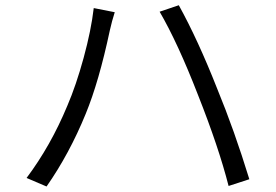

<svg xmlns="http://www.w3.org/2000/svg" viewBox="-20 -714 1040 723"><path d="M233.4 -315.4Q266.6 -392.6 294.9 -496.1Q323.2 -599.6 333 -683.6L412.1 -668Q401.4 -634.8 393.6 -599.6Q352.5 -406.2 302.7 -285.2Q241.2 -134.8 155.3 -11.7L80.1 -43.9Q170.9 -165 233.4 -315.4ZM725.6 -356.4Q649.4 -552.7 581.1 -669.9L653.3 -694.3Q725.6 -563.5 797.9 -379.9Q862.3 -223.6 918.9 -39.1L840.8 -13.7Q803.7 -159.2 725.6 -356.4Z"/></svg>

Font: GenEi Gothic M SemiLight
Style: Regular
Weight: 350
Designer: o_tamon (Modified); [Source Han Sans]
Ryoko NISHIZUKA  (kana & ideographs); Paul D. Hunt (Latin, Greek & Cyrillic); Wenl
Version: Version 1.1a;Original Version 1.004